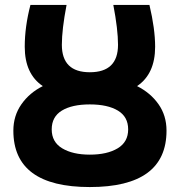

<svg xmlns="http://www.w3.org/2000/svg" viewBox="-20 -730 726 776"><path d="M343 -105Q413 -105 455.5 -130.5Q498 -156 498 -207Q498 -258 456.5 -283Q415 -308 343 -308Q271 -308 230 -283Q189 -258 189 -207Q189 -156 231.5 -130.5Q274 -105 343 -105ZM343 26Q34 26 34 -202Q34 -262 66.5 -308.5Q99 -355 153 -382Q80 -431 80 -541Q80 -622 103 -710H249Q230 -611 230 -549Q230 -438 343 -438Q457 -438 457 -549Q457 -611 438 -710H584Q607 -613 607 -541Q607 -431 534 -382Q588 -355 620.5 -309Q653 -263 653 -202Q653 26 343 26Z"/></svg>

Font: Repo
Style: Bold
Weight: 700
Designer: Stefan Peev
Foundry: Context Ltd
Version: Version 001.000